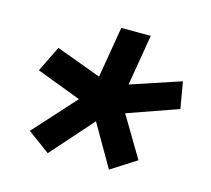

<svg xmlns="http://www.w3.org/2000/svg" viewBox="-79 -643 759 691"><g transform="rotate(15 300.0 -297.0)"><path d="M153 -45 70 -106 211 -262 45 -325 92 -421 260 -359 292 -549H402L370 -359L556 -421L573 -322L385 -256L475 -105L381 -45L291 -201Z"/></g></svg>

Font: IBM Plex Mono SemiBold
Style: Italic
Weight: 600
Italic angle: -9°
Monospace: yes
Designer: Mike Abbink, Paul van der Laan, Pieter van Rosmalen
Foundry: Bold Monday
Version: Version 2.3